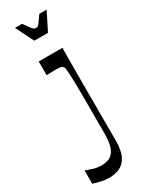

<svg xmlns="http://www.w3.org/2000/svg" viewBox="-252 -728 739 961"><g transform="rotate(-30 117.5 -247.0)"><path d="M-22 102Q-5 109 18 116Q41 123 64 123Q78 123 90.5 120.5Q103 118 113 113Q135 101 146 72Q157 43 157 -10Q157 -121 157 -192Q157 -263 156 -304Q155 -345 153.5 -364.5Q152 -384 150 -390.5Q148 -397 145 -399Q140 -404 130.5 -405.5Q121 -407 97 -407Q87 -407 76 -406.5Q65 -406 52 -406V-485H189Q189 -466 188.5 -436Q188 -406 188 -370Q188 -334 188 -298Q188 -262 188 -231.5Q188 -201 188 -182Q188 -149 188 -125Q188 -101 188 -77.5Q188 -54 188 -24Q188 6 188 51Q188 108 172 139.5Q156 171 129 183.5Q102 196 68 196Q46 196 22.5 191Q-1 186 -22 179ZM85 -586 33 -690H74Q93 -663 101.5 -652Q110 -641 114.5 -639Q119 -637 124 -637Q131 -637 135 -639Q139 -641 147 -652Q155 -663 174 -690H216L164 -586Z"/></g></svg>

Font: Ojuju Medium
Style: Regular
Weight: 500
Designer: Chisaokwu Joboson, Mirko Velimirovic
Foundry: Udi Foundry
Version: Version 1.000